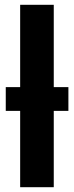

<svg xmlns="http://www.w3.org/2000/svg" viewBox="-20 -780 309 800"><path d="M64 0V-318H4V-417H64V-760H204V-417H265V-318H204V0Z"/></svg>

Font: Noto Sans Display Condensed
Style: Bold
Weight: 700
Width: 3
Designer: Monotype Design Team
Foundry: Monotype Imaging Inc.
Version: Version 2.003